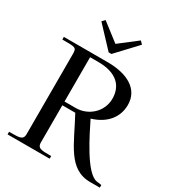

<svg xmlns="http://www.w3.org/2000/svg" viewBox="-212 -1060 1111 1197"><g transform="rotate(30 343.5 -461.5)"><path d="M651 -24C570 -37 465 -258 422 -344C529 -376 581 -449 581 -534C581 -646 482 -702 338 -702H23V-683C121 -683 125 -685 125 -632V-60C125 -12 83 -21 23 -19V0H326V-19C270 -21 228 -12 228 -60V-328H298H321C415 -155 459 0 618 0H687V-19ZM177 -903 196 -923 323 -825 450 -923 469 -903 333 -758H313ZM228 -355V-674H286C421 -674 478 -610 478 -519C478 -424 398 -355 309 -355Z"/></g></svg>

Font: Ortica Linear
Style: Regular
Weight: 400
Designer: Benedetta Bovani
Foundry: Collletttivo
Version: Version 2.000;Glyphs 3.1.2 (3151)